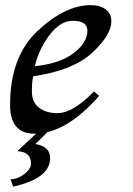

<svg xmlns="http://www.w3.org/2000/svg" viewBox="-20 -502 510 735"><path d="M112.3 9.8Q18.6 9.8 18.6 -100.1Q18.6 -285.2 124 -383.8Q229.5 -482.4 327.6 -482.4Q362.3 -482.4 384.3 -466.3Q406.2 -450.2 406.2 -419.9Q406.2 -368.2 333.3 -300.3Q260.3 -232.4 107.4 -210Q102.1 -194.3 102.1 -150.9Q102.1 -110.8 129.2 -89.8Q156.2 -68.8 200.2 -68.8Q258.8 -68.8 339.8 -151.9L359.4 -134.8Q232.4 9.8 112.3 9.8ZM113.3 -248.5Q208.5 -258.3 261.5 -298.3Q314.5 -338.4 314.5 -384.8Q314.5 -422.4 258.3 -422.4Q211.4 -422.4 170.4 -368.9Q129.4 -315.4 113.3 -248.5ZM30.3 212.4 20.5 184.1Q47.4 184.1 73 164.6Q98.6 145 98.6 123.5Q98.6 79.1 46.4 76.7L127.9 0.5H165L115.7 49.3Q171.9 59.1 171.9 103Q171.9 181.2 30.3 212.4Z"/></svg>

Font: Kelvinch
Style: Italic
Weight: 400
Italic angle: -10°
Designer: Paul James Miller
Foundry: High-Logic / Made with FontCreator
Version: Version 3.40;July 22, 2017;FontCreator 11.0.0.2388 64-bit